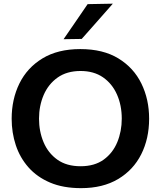

<svg xmlns="http://www.w3.org/2000/svg" viewBox="-20 -988 855 1021"><path d="M411 12.5Q316 12.5 246.5 -17Q177 -46.5 131.5 -98Q86 -149.5 64 -216Q42 -282.5 42 -356.5Q42 -460 83.2 -544Q124.5 -628 206 -677.5Q287.5 -727 407 -727Q528.5 -727 609.8 -677.2Q691 -627.5 732 -543.5Q773 -459.5 773 -357Q773 -251 731 -167.5Q689 -84 608 -35.8Q527 12.5 411 12.5ZM408.5 -104Q483 -104 531.5 -139.2Q580 -174.5 603.8 -232.2Q627.5 -290 627.5 -357Q627.5 -428 602 -485.5Q576.5 -543 527.8 -576.8Q479 -610.5 408.5 -610.5Q335.5 -610.5 286.2 -575.5Q237 -540.5 212.2 -482.8Q187.5 -425 187.5 -357Q187.5 -289 211.8 -231.5Q236 -174 285 -139Q334 -104 408.5 -104ZM318 -779.5Q350.5 -826 382.2 -872.8Q414 -919.5 446 -966L580 -968.5Q537.5 -920 496 -873Q454.5 -826 414.5 -781Z"/></svg>

Font: Commissioner SemiBold
Style: Regular
Weight: 600
Designer: Kostas Bartsokas
Foundry: Kostas Bartsokas
Version: Version 1.000; ttfautohint (v1.8.3)